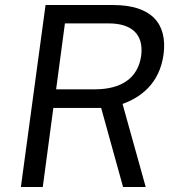

<svg xmlns="http://www.w3.org/2000/svg" viewBox="-20 -743 702 763"><path d="M559 0 467 -330C537 -355 614 -409 630 -527C646 -650 581 -723 430 -723H161L63 0H150L192 -314H382L469 0ZM356 -388H203L238 -650H412C503 -650 552 -607 541 -521C528 -432 462 -388 356 -388Z"/></svg>

Font: United Sans
Style: Italic
Weight: 400
Italic angle: -8°
Designer: Pablo Impallari, Rodrigo Fuenzalida (Modified by Dan O. Williams)
Version: Version 1.000;PS 001.000;hotconv 1.0.88;makeotf.lib2.5.64775